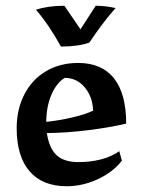

<svg xmlns="http://www.w3.org/2000/svg" viewBox="-20 -637 502 668"><path d="M38 -191Q38 -257 65 -309Q92 -361 140.5 -389.5Q189 -418 252 -418Q334 -418 376.5 -364.5Q419 -311 419 -207Q365 -194 290.5 -184.5Q216 -175 143 -174Q151 -121 177 -97Q203 -73 253 -73Q295 -73 331.5 -82.5Q368 -92 395 -111L404 -78Q373 -38 320 -13.5Q267 11 212 11Q128 11 83 -41Q38 -93 38 -191ZM304 -252Q302 -301 274.5 -333.5Q247 -366 205 -366Q176 -348 158.5 -306.5Q141 -265 141 -213Q187 -218 232 -228.5Q277 -239 304 -252ZM105 -603Q147 -617 204 -617L260 -535L313 -617Q345 -617 382 -609Q337 -558 291 -489Q253 -475 192 -475Q149 -553 105 -603Z"/></svg>

Font: Mirza Medium
Style: Regular
Weight: 500
Designer: Arabic design by Kourosh Beigpour, Latin design by Eduardo Tunni, engineering by Lasse Fister
Version: Version 1.0010g